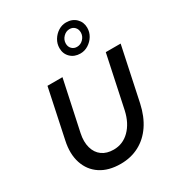

<svg xmlns="http://www.w3.org/2000/svg" viewBox="-233 -1155 1206 1309"><g transform="rotate(-30 369.5 -500.0)"><path d="M331 11Q236 11 173 -30.5Q110 -72 85.5 -146.5Q61 -221 82 -317L163 -700H281L197 -307Q184 -245 197.5 -197Q211 -149 247 -123Q283 -97 338 -97Q410 -97 462.5 -149Q515 -201 535 -290L622 -700H739L650 -280Q630 -188 586 -123Q542 -58 477 -23.5Q412 11 331 11ZM469 -778Q422 -778 392 -807Q362 -836 362 -881Q362 -916 380 -945.5Q398 -975 426.5 -993Q455 -1011 488 -1011Q536 -1011 566 -981.5Q596 -952 596 -908Q596 -873 578.5 -844Q561 -815 532 -796.5Q503 -778 469 -778ZM471 -829Q500 -829 521 -851Q542 -873 542 -902Q542 -927 526.5 -943.5Q511 -960 486 -960Q458 -960 436.5 -938Q415 -916 415 -886Q415 -861 431 -845Q447 -829 471 -829Z"/></g></svg>

Font: Red Hat Text SemiBold
Style: Italic
Weight: 600
Italic angle: -12°
Designer: Pentagram, MCKL
Foundry: Pentagram, MCKL
Version: Version 1.023